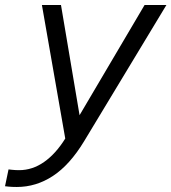

<svg xmlns="http://www.w3.org/2000/svg" viewBox="-83 -550 683 765"><path d="M-16 195Q-36 195 -49.5 193.5Q-63 192 -63 192L-49 125Q-49 125 -35.5 126.5Q-22 128 -7 128Q46 128 92.5 95.5Q139 63 177 2L84 -530H160L234 -91L493 -530H580L252 13Q195 107 128 151Q61 195 -16 195Z"/></svg>

Font: Be Vietnam Pro Light
Style: Italic
Weight: 300
Italic angle: -12°
Designer: Lam Bao, Tony Le, Vietanh Nguyen
Foundry: Yellow Type Foundry
Version: Version 1.002; ttfautohint (v1.8.3)